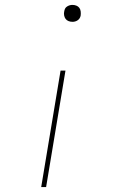

<svg xmlns="http://www.w3.org/2000/svg" viewBox="-20 -548 540 783"><path d="M276 -459Q267 -459 259.5 -462Q252 -465 247.5 -471Q243 -477 241.5 -485.5Q240 -494 242 -502Q243 -508 245.5 -513Q248 -518 253.5 -521.5Q259 -525 264.5 -526.5Q270 -528 275 -528Q284 -528 291.5 -525Q299 -522 303.5 -516Q308 -510 309 -501.5Q310 -493 309 -485Q308 -479 305 -474Q302 -469 297 -465.5Q292 -462 286.5 -460.5Q281 -459 276 -459ZM148 215 227 -260H247L168 215Z"/></svg>

Font: Iosevka Curly Thin
Style: Italic
Weight: 100
Italic angle: -9°
Monospace: yes
Designer: Belleve Invis
Foundry: Belleve Invis
Version: Version 22.1.2; ttfautohint (v1.8.4)